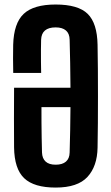

<svg xmlns="http://www.w3.org/2000/svg" viewBox="-20 -829 496 858"><path d="M228.8 9.2Q132.1 9.2 88.2 -32.5Q44.2 -74.2 42.9 -170.1Q42.4 -237.9 42.4 -298.5Q42.4 -359.1 42.9 -437H294.9Q294.6 -493 293.6 -547.3Q292.7 -601.5 291.2 -651.3Q290.7 -679.1 274.6 -692.8Q258.6 -706.6 228.6 -706.6Q197.3 -706.6 181 -692.8Q164.7 -679.1 163.7 -651.3Q163.2 -632.4 163 -606.7Q162.8 -581 163.1 -553.8Q163.4 -526.7 163.9 -503.1H39.1Q38.4 -534.3 38.3 -567.7Q38.2 -601.1 38.9 -628.8Q41.6 -725.4 85.9 -767.1Q130.3 -808.8 228.6 -808.8Q329.3 -808.8 371.8 -767.1Q414.3 -725.4 416 -628.8Q417.1 -579.1 417.4 -520.3Q417.8 -461.5 417.8 -399.6Q417.8 -337.8 417.4 -278.7Q417.1 -219.6 416 -169.2Q414.6 -85.9 370.7 -38.3Q326.9 9.2 228.8 9.2ZM228.8 -93Q258.7 -93 274.7 -106.8Q290.7 -120.7 291.2 -147.5Q292.7 -195.7 293.6 -246.5Q294.6 -297.4 294.9 -350.2H165.3Q165.2 -314.6 165.4 -280.9Q165.6 -247.3 166.2 -214.3Q166.8 -181.3 167.7 -147.5Q168.7 -120.7 184.1 -106.8Q199.4 -93 228.8 -93Z"/></svg>

Font: Big Shoulders Display SC Thin
Style: Regular
Weight: 100
Designer: Patric King
Foundry: XO Type Co
Version: Version 2.002